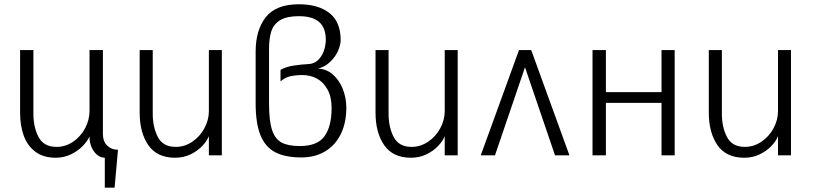

<svg xmlns="http://www.w3.org/2000/svg" viewBox="-20 -720 3771 890"><path d="M465.8 11.2Q447.3 11.2 430.9 -1.7Q414.6 -14.6 404.5 -37.4Q394.5 -60.1 395 -87.9Q386.2 -66.9 364 -43.7Q341.8 -20.5 309.1 -4.6Q276.4 11.2 238.8 11.2Q181.2 11.2 144 -16.6Q106.9 -44.4 90.1 -91.1Q73.2 -137.7 73.2 -196.8V-487.8H134.8V-193.8Q134.8 -129.9 158.9 -84.5Q183.1 -39.1 242.2 -39.1Q283.2 -39.1 318.4 -62.7Q353.5 -86.4 374.3 -125.2Q395 -164.1 395 -206.1V-487.8H457V-100.1Q457 -64 477.1 -44.9Q497.1 -25.9 526.9 -25.9L511.2 149.9H465.8Z M627.4 -198.2V-487.8H688V-192.9Q688 -129.9 711.9 -84.5Q735.8 -39.1 794.4 -39.1Q835.4 -39.1 870.8 -62.7Q906.2 -86.4 927.2 -125Q948.2 -163.6 948.2 -205.1V-487.8H1008.3V0H948.2V-88.9Q939.5 -66.4 917.5 -43.2Q895.5 -20 863 -4.4Q830.6 11.2 792 11.2Q708 11.2 667.7 -46.9Q627.4 -105 627.4 -198.2Z M1165 -241.2V-480Q1165 -581.1 1212.2 -640.6Q1259.3 -700.2 1365.2 -700.2Q1455.6 -700.2 1507.3 -659.4Q1559.1 -618.7 1559.1 -534.2Q1559.1 -513.7 1547.6 -486.1Q1536.1 -458.5 1512.2 -434.8Q1488.3 -411.1 1454.1 -401.9Q1494.1 -400.4 1523.9 -373.8Q1553.7 -347.2 1569.6 -305.9Q1585.4 -264.6 1585.4 -221.2Q1585.4 -150.9 1559.8 -98.6Q1534.2 -46.4 1487.1 -18.3Q1439.9 9.8 1377.4 9.8Q1301.8 9.8 1255.6 -14.4Q1209.5 -38.6 1187.3 -93.5Q1165 -148.4 1165 -241.2ZM1517.1 -219.2Q1517.1 -271 1498 -305.4Q1479 -339.8 1448.5 -356Q1418 -372.1 1382.3 -372.1Q1351.1 -372.1 1325.9 -366.5Q1300.8 -360.8 1280.3 -342.8V-396Q1304.2 -410.2 1340.1 -415.8Q1376 -421.4 1408.2 -422.9Q1436 -423.8 1454.6 -441.9Q1473.1 -460 1481.7 -485.8Q1490.2 -511.7 1490.2 -535.2Q1490.2 -591.3 1459.2 -618.2Q1428.2 -645 1365.2 -645Q1309.1 -645 1278.8 -626.5Q1248.5 -607.9 1237.8 -575.2Q1227.1 -542.5 1227.1 -493.2V-240.2Q1227.1 -160.2 1241 -117.9Q1254.9 -75.7 1285.2 -59.3Q1315.4 -43 1370.1 -43Q1451.2 -43 1484.1 -88.4Q1517.1 -133.8 1517.1 -219.2Z M1720.7 -198.2V-487.8H1781.2V-192.9Q1781.2 -129.9 1805.2 -84.5Q1829.1 -39.1 1887.7 -39.1Q1928.7 -39.1 1964.1 -62.7Q1999.5 -86.4 2020.5 -125Q2041.5 -163.6 2041.5 -205.1V-487.8H2101.6V0H2041.5V-88.9Q2032.7 -66.4 2010.7 -43.2Q1988.8 -20 1956.3 -4.4Q1923.8 11.2 1885.3 11.2Q1801.3 11.2 1761 -46.9Q1720.7 -105 1720.7 -198.2Z M2208.5 0 2385.7 -487.8H2442.4L2619.6 0H2552.7L2413.6 -408.2L2274.4 0Z M2726.6 0V-487.8H2788.6V-293H3046.4V-487.8H3107.4V0H3046.4V-243.2H2788.6V0Z M3265.6 -198.2V-487.8H3326.2V-192.9Q3326.2 -129.9 3350.1 -84.5Q3374 -39.1 3432.6 -39.1Q3473.6 -39.1 3509 -62.7Q3544.4 -86.4 3565.4 -125Q3586.4 -163.6 3586.4 -205.1V-487.8H3646.5V0H3586.4V-88.9Q3577.6 -66.4 3555.7 -43.2Q3533.7 -20 3501.2 -4.4Q3468.8 11.2 3430.2 11.2Q3346.2 11.2 3305.9 -46.9Q3265.6 -105 3265.6 -198.2Z"/></svg>

Font: Acari Sans Light
Style: Regular
Weight: 300
Designer: Alfredo Marco Pradil and Stefan Peev
Foundry: Hanken Design Co.
Version: Version 1.045;January 11, 2019;FontCreator 11.5.0.2425 64-bi